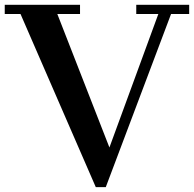

<svg xmlns="http://www.w3.org/2000/svg" viewBox="-26 -767 806 797"><path d="M59.1 -709H-6.3V-747.1H306.2V-709H211.9L428.2 -154.8L631.3 -709H539.6V-747.1H759.3V-709H684.1L413.1 9.8H371.6Z"/></svg>

Font: Cantata One
Style: Regular
Weight: 400
Designer: Joana Maria Correia da Silva
Foundry: Joana Maria Correia da Silva
Version: Version 1.002